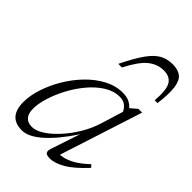

<svg xmlns="http://www.w3.org/2000/svg" viewBox="-205 -761 856 856"><g transform="rotate(45 223.0 -332.5)"><path d="M248 -27 293 -162Q240.5 -82 189.5 -36.2Q138.5 9.5 97 9.5Q12.5 9.5 12.5 -85Q12.5 -126 27.8 -172.8Q43 -219.5 70 -264.8Q97 -310 133 -347Q169 -384 210.8 -406Q252.5 -428 297 -428Q321.5 -428 338 -420.2Q354.5 -412.5 366.5 -398.5L367 -400.5L397 -426H420.5L294 -34Q317.5 -34.5 349.2 -49.2Q381 -64 423 -103L434 -91Q381 -34 342.2 -12Q303.5 10 274.5 10Q252 10 246.5 1.2Q241 -7.5 248 -27ZM64 -95.5Q64 -33 118 -33Q142 -33 172 -52Q202 -71 232.2 -104Q262.5 -137 287.5 -178.8Q312.5 -220.5 326 -265.5L357.5 -368Q349.5 -385 336 -395.2Q322.5 -405.5 300 -405.5Q263 -405.5 228 -383.5Q193 -361.5 163.2 -326Q133.5 -290.5 111.2 -248.8Q89 -207 76.5 -166.5Q64 -126 64 -95.5ZM356 -627.5Q316.5 -627.5 283.5 -601.2Q250.5 -575 214.5 -504.5H191.5Q224.5 -572 251 -609Q277.5 -646 304 -660.5Q330.5 -675 364.5 -675Q398 -675 417.2 -660.5Q436.5 -646 442 -609Q447.5 -572 439 -504.5H421Q427 -573 411.2 -600.2Q395.5 -627.5 356 -627.5Z"/></g></svg>

Font: Newsreader Text Light
Style: Italic
Weight: 300
Italic angle: -17°
Designer: Hugues Gentile
Foundry: Production Type
Version: Version 1.001